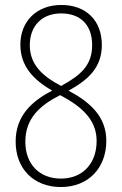

<svg xmlns="http://www.w3.org/2000/svg" viewBox="-20 -743 492 773"><path d="M227 -723C127 -723 62 -657 62 -563C62 -476 115 -422 190 -378C106 -335 43 -275 43 -173C43 -64 115 10 225 10C336 10 408 -67 408 -176C408 -273 344 -331 256 -378C334 -421 390 -470 390 -562C390 -660 327 -723 227 -723ZM226 -689C304 -689 351 -643 351 -561C351 -479 303 -439 226 -397C148 -438 100 -485 100 -561C100 -640 150 -689 226 -689ZM82 -172C82 -267 141 -319 222 -360L240 -350C330 -300 369 -245 369 -175C369 -86 314 -24 225 -24C139 -24 82 -82 82 -172Z"/></svg>

Font: Noto Sans Georgian Condensed ExtraLight
Style: Regular
Weight: 200
Width: 3
Designer: Monotype Design Team, Akaki Razmadze
Foundry: Google LLC
Version: Version 2.005